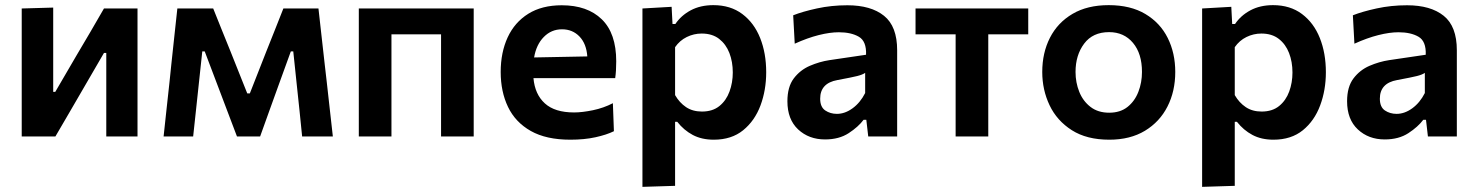

<svg xmlns="http://www.w3.org/2000/svg" viewBox="-20 -531 5740 747"><path d="M64.5 0V-498L187 -501.5V-173.5H195L277.5 -315Q305 -361 331.8 -407Q358.5 -453 384.5 -498H515V0H393.5V-325H384.5L303.5 -185.5Q276.5 -138.5 249.2 -92Q222 -45.5 195.5 0Z M616.5 0Q622.5 -54 628 -106.8Q633.5 -159.5 639.5 -212L646.5 -280Q652.5 -334 658.2 -389Q664 -444 670 -498H809.5Q826.5 -456 843.2 -414Q860 -372 877 -330.5L942 -167.5H952L1016 -330.5Q1033 -372.5 1049.5 -414.5Q1066 -456.5 1082.5 -498H1219Q1225 -445 1231.2 -389Q1237.5 -333 1243.5 -279.5L1251.5 -210Q1257 -160 1263 -107Q1269 -54 1275 0H1155.5Q1150.5 -50.5 1145.2 -101.5Q1140 -152.5 1134.5 -202.5L1121 -331H1111.5L1062 -194.5Q1044.5 -146 1027 -97.5Q1009.5 -49 992 0H902Q883.5 -49 865.2 -97Q847 -145 829 -192.5L776.5 -331H767L753.5 -205Q748 -153.5 742.5 -102.2Q737 -51 731.5 0Z M1376 0V-498H1823V0H1696V-397.5H1503V0Z M2199 12.5Q2105 12.5 2045 -21.5Q1985 -55.5 1956.5 -115Q1928 -174.5 1928 -251Q1928 -327 1955.2 -385.8Q1982.5 -444.5 2035.5 -477.5Q2088.5 -510.5 2165.5 -510.5Q2265 -510.5 2321.2 -456Q2377.5 -401.5 2377.5 -292.5Q2377.5 -254.5 2373.5 -227H2055.5Q2061 -164 2099.8 -128.8Q2138.5 -93.5 2213.5 -93.5Q2245 -93.5 2287 -102.2Q2329 -111 2364.5 -129.5L2368.5 -20.5Q2340 -6.5 2296.8 3Q2253.5 12.5 2199 12.5ZM2166.5 -417Q2125 -417 2095.8 -387.2Q2066.5 -357.5 2058 -307.5L2265 -311.5Q2261.5 -361 2234.5 -389Q2207.5 -417 2166.5 -417Z M2479.5 196V-498L2593 -504.5L2596.5 -437.5H2607.5Q2629.5 -470.5 2667.2 -490.8Q2705 -511 2755.5 -511Q2822 -511 2868 -476.5Q2914 -442 2937.5 -383Q2961 -324 2961 -250Q2961 -180.5 2938.8 -120.8Q2916.5 -61 2871.2 -24.2Q2826 12.5 2757 12.5Q2710 12.5 2675.2 -6Q2640.5 -24.5 2615 -57H2606.5V192ZM2711 -97Q2752.5 -97 2779 -118.5Q2805.5 -140 2818.2 -174.8Q2831 -209.5 2831 -249Q2831 -290.5 2817.8 -324.8Q2804.5 -359 2777.8 -379.8Q2751 -400.5 2710 -400.5Q2679.5 -400.5 2652 -387Q2624.5 -373.5 2606.5 -347.5V-161Q2623.5 -131.5 2649.2 -114.2Q2675 -97 2711 -97Z M3190 11.5Q3127 11.5 3085.2 -27.5Q3043.5 -66.5 3043.5 -137Q3043.5 -193 3068.2 -225.8Q3093 -258.5 3130.5 -274.8Q3168 -291 3207 -297L3349.5 -318Q3351.5 -370.5 3321.5 -388Q3291.5 -405.5 3243.5 -405.5Q3209 -405.5 3165.2 -394.5Q3121.5 -383.5 3072 -361L3066 -471.5Q3102.5 -486 3158.5 -498.2Q3214.5 -510.5 3277 -510.5Q3368.5 -510.5 3419.5 -469.5Q3470.5 -428.5 3470.5 -335.5V0H3358L3350.5 -65H3340Q3319.5 -37.5 3282 -13Q3244.5 11.5 3190 11.5ZM3236 -88Q3267.5 -88 3297.2 -109.8Q3327 -131.5 3346 -169V-247.5Q3336 -240.5 3315.2 -235.2Q3294.5 -230 3238 -219.5Q3171 -207.5 3171 -147Q3171 -114.5 3190.8 -101.2Q3210.5 -88 3236 -88Z M3698 0V-397.5H3542V-498H3980.5V-397.5H3825V0Z M4296 12.5Q4208 12.5 4150 -24.5Q4092 -61.5 4063.5 -121.5Q4035 -181.5 4035 -251Q4035 -325.5 4065 -384.2Q4095 -443 4152.8 -477Q4210.5 -511 4293.5 -511Q4378.5 -511 4436.2 -476.5Q4494 -442 4523.2 -383.2Q4552.5 -324.5 4552.5 -251Q4552.5 -176 4522.2 -116.5Q4492 -57 4434.5 -22.2Q4377 12.5 4296 12.5ZM4295.5 -92.5Q4338.5 -92.5 4366.8 -115Q4395 -137.5 4409 -173.8Q4423 -210 4423 -251Q4423 -322.5 4388 -364.2Q4353 -406 4295 -406Q4231.5 -406 4198 -361.2Q4164.5 -316.5 4164.5 -251Q4164.5 -210 4179 -173.8Q4193.5 -137.5 4222.8 -115Q4252 -92.5 4295.5 -92.5Z M4657 196V-498L4770.5 -504.5L4774 -437.5H4785Q4807 -470.5 4844.8 -490.8Q4882.5 -511 4933 -511Q4999.5 -511 5045.5 -476.5Q5091.5 -442 5115 -383Q5138.5 -324 5138.5 -250Q5138.5 -180.5 5116.2 -120.8Q5094 -61 5048.8 -24.2Q5003.5 12.5 4934.5 12.5Q4887.5 12.5 4852.8 -6Q4818 -24.5 4792.5 -57H4784V192ZM4888.5 -97Q4930 -97 4956.5 -118.5Q4983 -140 4995.8 -174.8Q5008.5 -209.5 5008.5 -249Q5008.5 -290.5 4995.2 -324.8Q4982 -359 4955.2 -379.8Q4928.5 -400.5 4887.5 -400.5Q4857 -400.5 4829.5 -387Q4802 -373.5 4784 -347.5V-161Q4801 -131.5 4826.8 -114.2Q4852.5 -97 4888.5 -97Z M5367.5 11.5Q5304.5 11.5 5262.8 -27.5Q5221 -66.5 5221 -137Q5221 -193 5245.8 -225.8Q5270.5 -258.5 5308 -274.8Q5345.5 -291 5384.5 -297L5527 -318Q5529 -370.5 5499 -388Q5469 -405.5 5421 -405.5Q5386.5 -405.5 5342.8 -394.5Q5299 -383.5 5249.5 -361L5243.5 -471.5Q5280 -486 5336 -498.2Q5392 -510.5 5454.5 -510.5Q5546 -510.5 5597 -469.5Q5648 -428.5 5648 -335.5V0H5535.5L5528 -65H5517.5Q5497 -37.5 5459.5 -13Q5422 11.5 5367.5 11.5ZM5413.5 -88Q5445 -88 5474.8 -109.8Q5504.5 -131.5 5523.5 -169V-247.5Q5513.5 -240.5 5492.8 -235.2Q5472 -230 5415.5 -219.5Q5348.5 -207.5 5348.5 -147Q5348.5 -114.5 5368.2 -101.2Q5388 -88 5413.5 -88Z"/></svg>

Font: Commissioner SemiBold
Style: Regular
Weight: 600
Designer: Kostas Bartsokas
Foundry: Kostas Bartsokas
Version: Version 1.000; ttfautohint (v1.8.3)